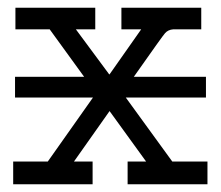

<svg xmlns="http://www.w3.org/2000/svg" viewBox="-20 -478 573 498"><path d="M14.2 0V-59.1H104L221.2 -225.1H19V-278.8H198.2L108.9 -401.9H20V-458H227.1V-401.9H176.8L263.2 -285.2H264.2L346.2 -401.9H294.9V-458H502V-401.9H429.2Q416 -400.9 408.2 -392.1Q403.3 -387.2 327.1 -278.8H514.2V-225.1H306.2L426.8 -59.1H518.1V0H311V-59.1H358.9L264.2 -189.9L171.9 -59.1H220.2V0Z"/></svg>

Font: CMU Concrete
Style: Roman
Weight: 500
Version: Version 0.7.0